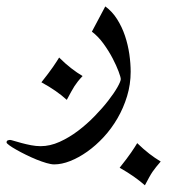

<svg xmlns="http://www.w3.org/2000/svg" viewBox="-108 -338 599 587"><path d="M311.5 99.6Q330.6 118.2 348.6 132.1Q366.7 146 383.3 155.8Q375 165.5 369.4 172.4Q363.8 179.2 358.6 186.8Q353.5 194.3 348.1 204.1Q342.8 213.9 335 228.5Q319.3 214.8 301 201.9Q282.7 189 257.8 174.8Q280.8 146 293 128.2Q305.2 110.4 311.5 99.6ZM213.9 -318.4Q235.4 -302.7 250.2 -279.1Q265.1 -255.4 274.2 -228.3Q283.2 -201.2 287.4 -172.6Q291.5 -144 291.5 -118.7Q291.5 -80.1 280.5 -43.9Q269.5 -7.8 251.2 23.7Q232.9 55.2 209 81.1Q185.1 106.9 158.9 125.5Q132.8 144 106.7 154.3Q80.6 164.6 57.6 164.6Q48.3 164.6 33.9 160.4Q19.5 156.2 3.4 149.7Q-12.7 143.1 -29.1 135Q-45.4 127 -58.3 119.6Q-71.3 112.3 -79.6 106.2Q-87.9 100.1 -87.9 97.7Q-87.9 92.3 -84 91.1Q-80.1 89.8 -77.1 89.8Q-74.7 89.8 -64.9 92.8Q-55.2 95.7 -41.7 99.4Q-28.3 103 -12.9 106Q2.4 108.9 16.1 108.9Q44.9 108.9 74.2 95.7Q103.5 82.5 130.6 62Q157.7 41.5 181.6 16.8Q205.6 -7.8 223.1 -30.5Q240.7 -53.2 251 -71.3Q261.2 -89.4 261.2 -96.2Q261.2 -101.6 254.6 -119.4Q248 -137.2 236.3 -159.7Q224.6 -182.1 208.3 -204.6Q191.9 -227.1 172.9 -241.2ZM72.8 -162.1Q91.8 -143.1 109.9 -129.2Q127.9 -115.2 144.5 -105.5Q135.7 -96.2 130.1 -89.1Q124.5 -82 119.6 -74.5Q114.7 -66.9 109.4 -57.1Q104 -47.4 96.2 -32.7Q80.6 -46.9 62 -59.8Q43.5 -72.8 18.6 -86.4Q41.5 -115.2 54 -133.3Q66.4 -151.4 72.8 -162.1Z"/></svg>

Font: XB Niloofar
Style: Regular
Weight: 400
Designer: Behnam
Foundry: Irmug
Version: Version 7.201 2008